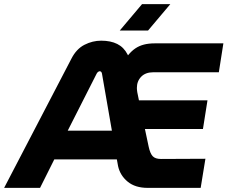

<svg xmlns="http://www.w3.org/2000/svg" viewBox="-65 -910 1102 930"><path d="M-45 0 281 -626Q305 -673 344 -693Q383 -713 425 -713Q471 -713 503 -697Q535 -681 553 -646L555 -642Q572 -663 590.5 -675.5Q609 -688 632 -694Q655 -700 685 -700H1017L995 -560H678Q640 -560 619 -538.5Q598 -517 598 -484Q598 -480 598.5 -474.5Q599 -469 600 -463L608 -424H940L918 -285H637L655 -200Q662 -167 674.5 -153.5Q687 -140 715 -140L930 -141L907 0H650Q590 0 553.5 -30Q517 -60 507 -105L501 -138H198L129 0ZM263 -277H477L429 -553Q428 -559 425 -562Q422 -565 418 -565Q415 -565 410.5 -562Q406 -559 403 -553ZM515 -762 623 -890H760L652 -762Z"/></svg>

Font: MuseoModerno
Style: Bold Italic
Weight: 700
Italic angle: -9°
Designer: Pablo Cosgaya, Héctor Gatti, Marcela Romero, and the Authors of The MuseoModerno Project.
Foundry: Omnibus-Type Team
Version: Version 1.003